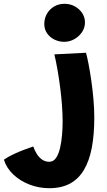

<svg xmlns="http://www.w3.org/2000/svg" viewBox="-198 -733 562 1010"><path d="M298 -114Q298 -24.5 284.8 44.8Q271.5 114 243.2 161.2Q215 208.5 170 232.8Q125 257 61 257Q7 257 -42.5 238Q-92 219 -128 185Q-164 151 -177.5 107Q-157 92.5 -128 78.8Q-99 65 -70.5 54.5Q-42 44 -23 37.5Q-16 58 -4.5 76.5Q7 95 23.5 106.5Q40 118 61 118Q83 118 96.8 97.8Q110.5 77.5 118 45Q125.5 12.5 128.5 -24.2Q131.5 -61 131.5 -94Q131.5 -134 128 -180.5Q124.5 -227 118.2 -275Q112 -323 104.2 -367.2Q96.5 -411.5 88 -447L254.5 -455.5Q260 -436 267.5 -397.8Q275 -359.5 282 -311.2Q289 -263 293.5 -211.8Q298 -160.5 298 -114ZM141 -713Q172 -713 196.2 -699.2Q220.5 -685.5 234.8 -663.5Q249 -641.5 249 -615Q249 -587.5 233.5 -564.2Q218 -541 193 -527Q168 -513 139.5 -513Q113 -513 89 -524.5Q65 -536 50 -557.2Q35 -578.5 35 -606.5Q35 -636.5 49 -660.8Q63 -685 87 -699Q111 -713 141 -713Z"/></svg>

Font: Grandstander Thin
Style: Bold
Weight: 700
Version: Version 1.200